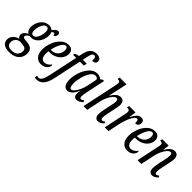

<svg xmlns="http://www.w3.org/2000/svg" viewBox="77 -1858 3186 3186"><g transform="rotate(45 1669.5 -265.0)"><path d="M-38 116Q-38 55 1.5 16Q41 -23 98 -37Q83 -46 73 -62Q63 -78 63 -99Q63 -130 82 -153.5Q101 -177 146 -204Q121 -218 107.5 -246.5Q94 -275 94 -314Q94 -365 117 -419Q140 -473 185.5 -509.5Q231 -546 293 -546Q347 -546 376 -514Q420 -585 468 -585Q487 -585 497 -573.5Q507 -562 507 -543Q507 -518 495.5 -498.5Q484 -479 457 -479Q458 -495 452.5 -504.5Q447 -514 435 -514Q426 -514 418.5 -509Q411 -504 404 -498.5Q397 -493 395 -491Q410 -465 410 -422Q410 -370 388.5 -316Q367 -262 323 -225Q279 -188 215 -188Q205 -188 189 -190Q165 -180 147 -163Q129 -146 129 -126Q129 -100 169 -95L249 -86Q367 -69 367 41Q367 95 342 140Q317 185 265 212.5Q213 240 136 240Q50 240 6 206.5Q-38 173 -38 116ZM329 -428Q329 -502 280 -502Q246 -502 222 -470.5Q198 -439 185.5 -394Q173 -349 173 -310Q173 -236 223 -236Q257 -236 281 -267.5Q305 -299 317 -343.5Q329 -388 329 -428ZM288 65Q288 1 216 -6L144 -14Q93 -7 64.5 25Q36 57 36 104Q36 192 142 192Q217 192 252.5 156Q288 120 288 65Z M492 -183Q492 -262 524 -347Q556 -432 616 -489Q676 -546 754 -546Q804 -546 832 -517.5Q860 -489 860 -439Q860 -385 828 -337.5Q796 -290 740.5 -261.5Q685 -233 618 -233H588Q583 -208 583 -177Q583 -118 605 -85Q627 -52 667 -52Q703 -52 735 -72.5Q767 -93 786 -122Q794 -119 794 -103Q794 -79 777 -52.5Q760 -26 726.5 -8Q693 10 646 10Q579 10 535.5 -40Q492 -90 492 -183ZM605 -275Q652 -275 690 -295.5Q728 -316 749.5 -353.5Q771 -391 771 -439Q771 -469 760 -485.5Q749 -502 730 -502Q687 -502 649 -432Q611 -362 595 -275Z M731 232 742 188Q761 195 778 195Q816 195 840 154.5Q864 114 883 23L990 -480H917L925 -515L1001 -536L1014 -595Q1049 -770 1182 -770Q1234 -770 1261.5 -750Q1289 -730 1289 -695Q1289 -664 1269 -648.5Q1249 -633 1212 -633Q1217 -724 1175 -724Q1147 -724 1131.5 -696Q1116 -668 1103 -600L1090 -536H1182L1170 -480H1078L973 13Q947 134 897 187Q847 240 778 240Q753 240 731 232Z M1165 -150Q1165 -235 1197.5 -328Q1230 -421 1289.5 -483.5Q1349 -546 1424 -546Q1453 -546 1479 -536Q1505 -526 1521 -510L1559 -536H1589L1521 -214Q1503 -131 1503 -96Q1503 -50 1529 -50Q1548 -50 1581 -76L1595 -46Q1537 10 1481 10Q1451 10 1433.5 -11.5Q1416 -33 1416 -70Q1416 -95 1420 -114Q1424 -133 1425 -139H1421Q1357 10 1265 10Q1216 10 1190.5 -34Q1165 -78 1165 -150ZM1448 -288 1484 -463Q1477 -481 1461.5 -490.5Q1446 -500 1428 -500Q1378 -500 1339 -441.5Q1300 -383 1278.5 -301Q1257 -219 1257 -153Q1257 -101 1269 -75.5Q1281 -50 1302 -50Q1327 -50 1356.5 -85Q1386 -120 1411 -175Q1436 -230 1448 -288Z M1911 -80Q1911 -102 1915.5 -138Q1920 -174 1929 -211L1948 -305Q1950 -313 1960 -357.5Q1970 -402 1970 -431Q1970 -484 1935 -484Q1906 -484 1874.5 -447.5Q1843 -411 1818.5 -359Q1794 -307 1785 -264L1729 0H1642L1773 -617Q1782 -664 1782 -677Q1782 -701 1769 -710Q1756 -719 1732 -719H1723L1732 -760H1892L1852 -574Q1834 -485 1819 -426H1823Q1859 -485 1896.5 -515Q1934 -545 1976 -545Q2020 -545 2040 -516.5Q2060 -488 2060 -442Q2060 -419 2054 -386Q2048 -353 2041 -325L2016 -206Q2000 -131 2000 -94Q2000 -73 2006.5 -61.5Q2013 -50 2026 -50Q2050 -50 2078 -73L2092 -45Q2044 10 1985 10Q1949 10 1930 -15Q1911 -40 1911 -80Z M2220 -380Q2231 -427 2231 -452Q2231 -478 2216 -486.5Q2201 -495 2177 -495H2167L2176 -536H2327L2308 -415H2313Q2346 -478 2377.5 -512Q2409 -546 2455 -546Q2489 -546 2506.5 -528Q2524 -510 2524 -481Q2524 -446 2504.5 -425.5Q2485 -405 2447 -405Q2449 -443 2442.5 -462.5Q2436 -482 2418 -482Q2391 -482 2361.5 -440Q2332 -398 2307 -329.5Q2282 -261 2266 -183L2228 0H2140Z M2518 -183Q2518 -262 2550 -347Q2582 -432 2642 -489Q2702 -546 2780 -546Q2830 -546 2858 -517.5Q2886 -489 2886 -439Q2886 -385 2854 -337.5Q2822 -290 2766.5 -261.5Q2711 -233 2644 -233H2614Q2609 -208 2609 -177Q2609 -118 2631 -85Q2653 -52 2693 -52Q2729 -52 2761 -72.5Q2793 -93 2812 -122Q2820 -119 2820 -103Q2820 -79 2803 -52.5Q2786 -26 2752.5 -8Q2719 10 2672 10Q2605 10 2561.5 -40Q2518 -90 2518 -183ZM2631 -275Q2678 -275 2716 -295.5Q2754 -316 2775.5 -353.5Q2797 -391 2797 -439Q2797 -469 2786 -485.5Q2775 -502 2756 -502Q2713 -502 2675 -432Q2637 -362 2621 -275Z M3181 -83Q3181 -128 3200 -226L3218 -305Q3238 -398 3238 -430Q3238 -484 3204 -484Q3175 -484 3143 -446Q3111 -408 3086.5 -353.5Q3062 -299 3053 -255L2999 0H2911L2995 -403Q3003 -437 3003 -455Q3003 -477 2989.5 -486Q2976 -495 2952 -495H2945L2955 -536H3106L3089 -426H3093Q3130 -487 3166 -516Q3202 -545 3245 -545Q3289 -545 3309 -516.5Q3329 -488 3329 -442Q3329 -417 3316 -350L3310 -323L3286 -206Q3270 -137 3270 -94Q3270 -50 3295 -50Q3319 -50 3347 -73L3362 -45Q3338 -21 3312 -5.5Q3286 10 3254 10Q3219 10 3200 -16Q3181 -42 3181 -83Z"/></g></svg>

Font: Noto Serif Cond
Style: Italic
Weight: 400
Width: 3
Italic angle: -12°
Designer: Monotype Design Team
Foundry: Monotype Imaging Inc.
Version: Version 1.001